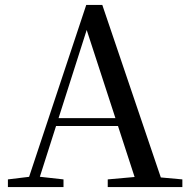

<svg xmlns="http://www.w3.org/2000/svg" viewBox="-20 -757 766 777"><path d="M12 0V-31L111 -43H129L237 -31V0ZM84 0 329 -737H394L644 0H538L320 -669H341L337 -655L128 0ZM193 -247 197 -279H505L510 -247ZM416 0V-31L550 -43H586L718 -31V0Z"/></svg>

Font: Noto Serif TC ExtraLight Medium
Style: Regular
Weight: 500
Version: Version 2.002-H1;hotconv 1.1.0;makeotfexe 2.6.0